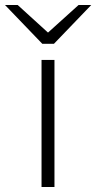

<svg xmlns="http://www.w3.org/2000/svg" viewBox="-62 -752 387 772"><path d="M105 0V-511H157V0ZM155 -576H108L-42 -732H9L131 -621L254 -732H305Z"/></svg>

Font: Transpass ExtraLight
Style: Regular
Weight: 200
Designer: Delve Withrington
Foundry: Delve Fonts
Version: Version 1.001;December 18, 2019;FontCreator 12.0.0.2547 64-b